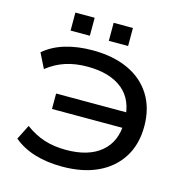

<svg xmlns="http://www.w3.org/2000/svg" viewBox="-128 -1025 1111 1154"><g transform="rotate(15 427.0 -448.5)"><path d="M361 9Q267 9 190.5 -14Q114 -37 58 -84L104 -175Q161 -133 221.5 -113.5Q282 -94 357 -94Q497 -94 574.5 -159Q652 -224 653 -345L671 -310H213V-406H672L653 -356Q652 -482 573.5 -546.5Q495 -611 354 -611Q279 -611 218 -591Q157 -571 104 -529L58 -621Q112 -668 189 -691Q266 -714 359 -714Q487 -714 580.5 -671Q674 -628 725 -546.5Q776 -465 776 -352Q776 -240 725 -159Q674 -78 581.5 -34.5Q489 9 361 9ZM437 -794V-906H557V-794ZM199 -794V-906H319V-794Z"/></g></svg>

Font: Nunito Sans 10pt Expanded SemiBold
Style: Regular
Weight: 600
Width: 7
Designer: Vernon Adams
Foundry: Vernon Adams
Version: Version 3.101;gftools[0.9.27]